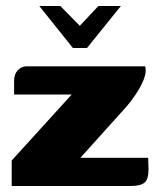

<svg xmlns="http://www.w3.org/2000/svg" viewBox="-20 -620 530 640"><path d="M111 -600H181L246 -534L308 -600H383L270 -460H223ZM248 -94H474L475 -55Q475 -22 461.5 -11Q448 0 415 0H19V-85L219 -305H27V-351Q27 -373 39.5 -386Q52 -399 69 -399H464Q469 -380 459 -355Q449 -330 432.5 -305.5Q416 -281 401 -264Z"/></svg>

Font: Genos ExtraBold
Style: Regular
Weight: 800
Designer: Robert E. Leuschke
Foundry: Robert E. Leuschke
Version: Version 1.010